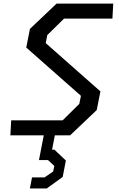

<svg xmlns="http://www.w3.org/2000/svg" viewBox="-20 -750 660 1064"><path d="M37.5 0H222.5L196 137H246L281 169.5L274.5 200.5L227 233H157.5L145.5 294.5H239L327.5 230.5L345 139.5L281.5 79.5H268.5L284 0H368.5L516 -140L536.5 -243.5L233.5 -511L242 -555.5L335 -647H603L607.5 -730H293.5L146 -590L125.5 -486.5L428.5 -219L419.5 -174.5L327 -83H42Z"/></svg>

Font: Monaspace Krypton
Style: Italic
Weight: 400
Italic angle: -11°
Designer: Riley Cran & the Lettermatic Team
Foundry: Lettermatic
Version: Version 1.101 (Monaspace Krypton)